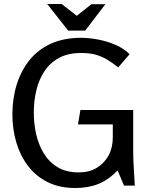

<svg xmlns="http://www.w3.org/2000/svg" viewBox="-20 -928 747 960"><path d="M385 -739Q424 -739 469.5 -730.5Q515 -722 557 -704Q599 -686 628 -657L571 -591Q540 -616 513 -631.5Q486 -647 457 -655Q428 -663 385 -663Q320 -663 275 -638.5Q230 -614 202 -571.5Q174 -529 161.5 -475.5Q149 -422 149 -365Q149 -311 160.5 -258.5Q172 -206 198.5 -162Q225 -118 268 -92Q311 -66 374 -66Q426 -66 464 -89Q502 -112 523 -151Q544 -190 544 -241V-306H370L382 -378H646V-173Q646 -130 649 -86.5Q652 -43 654 0H600L568 -76Q523 -29 472.5 -8.5Q422 12 356 12Q277 12 218 -17.5Q159 -47 120 -98.5Q81 -150 61.5 -216Q42 -282 42 -356Q42 -437 64 -506.5Q86 -576 128.5 -628.5Q171 -681 235.5 -710Q300 -739 385 -739ZM364 -849 437 -907H507L406 -775H321L216 -908H288Z"/></svg>

Font: Rosario Medium
Style: Regular
Weight: 500
Version: Version 1.201